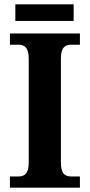

<svg xmlns="http://www.w3.org/2000/svg" viewBox="-20 -869 415 889"><path d="M51 -772H321V-849H51ZM26 0H350V-52H310C283 -52 262 -62 262 -115V-598C262 -652 283 -662 310 -662H350V-714H26V-662H65C91 -662 113 -652 113 -598V-115C113 -62 91 -52 65 -52H26Z"/></svg>

Font: Noto Serif Bengali SemiCondensed
Style: Bold
Weight: 700
Width: 4
Designer: Juan Bruce, Universal Thirst, Indian Type Foundry and the Monotype Design Team.
Foundry: Monotype Imaging Inc.
Version: Version 2.003